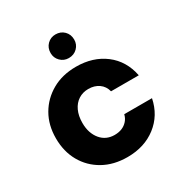

<svg xmlns="http://www.w3.org/2000/svg" viewBox="-166 -823 911 959"><g transform="rotate(-30 289.0 -343.5)"><path d="M295 12Q216 12 156.5 -21.5Q97 -55 64 -113.5Q31 -172 31 -248Q31 -324 64.5 -382Q98 -440 157.5 -474Q217 -508 296 -508Q394 -508 461.5 -456.5Q529 -405 547 -314H387Q379 -346 354 -363.5Q329 -381 294 -381Q262 -381 237 -365Q212 -349 198 -319Q184 -289 184 -248Q184 -218 192 -194Q200 -170 215 -152Q230 -134 250 -125Q270 -116 294 -116Q318 -116 336.5 -123.5Q355 -131 368.5 -146Q382 -161 387 -182H547Q529 -93 461 -40.5Q393 12 295 12ZM288 -563Q260 -563 240.5 -582.5Q221 -602 221 -630Q221 -660 240.5 -679.5Q260 -699 288 -699Q318 -699 337.5 -679.5Q357 -660 357 -630Q357 -602 337.5 -582.5Q318 -563 288 -563Z"/></g></svg>

Font: DM Sans 36pt Black
Style: Regular
Weight: 900
Designer: Colophon Foundry, Jonny Pinhorn
Foundry: Colophon Foundry
Version: Version 4.004;gftools[0.9.30]